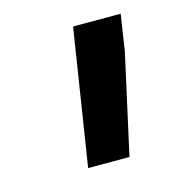

<svg xmlns="http://www.w3.org/2000/svg" viewBox="-54 -796 305 344"><g transform="rotate(-15 99.0 -624.0)"><path d="M188 -683.1 147 -498H70.3L109.9 -750H198.2Z"/></g></svg>

Font: TypoPRO Roboto
Style: Italic
Weight: 500
Italic angle: -12°
Designer: Google
Version: Version 2.136; 2016